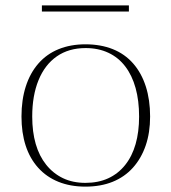

<svg xmlns="http://www.w3.org/2000/svg" viewBox="-20 -680 638 715"><path d="M298 -515Q355 -515 400 -497Q445 -479 476 -443.5Q507 -408 523 -358Q539 -308 539 -246Q539 -186 522.5 -138Q506 -90 475 -55.5Q444 -21 399.5 -3Q355 15 298 15Q242 15 197.5 -3Q153 -21 122 -55.5Q91 -90 75.5 -138Q60 -186 60 -246Q60 -308 76 -358Q92 -408 123 -443.5Q154 -479 198.5 -497Q243 -515 298 -515ZM299 -501Q236 -501 191.5 -470Q147 -439 123.5 -381.5Q100 -324 100 -246Q100 -189 113 -144Q126 -99 152 -66.5Q178 -34 214.5 -16.5Q251 1 298 1Q346 1 383 -16Q420 -33 446 -65.5Q472 -98 485 -143.5Q498 -189 498 -246Q498 -305 485 -352Q472 -399 446.5 -432.5Q421 -466 383.5 -483.5Q346 -501 299 -501ZM136 -637V-660H460V-637Z"/></svg>

Font: Kalnia ExtraLight
Style: Regular
Weight: 250
Designer: Frida Medrano
Foundry: Frida Medrano
Version: Version 1.105